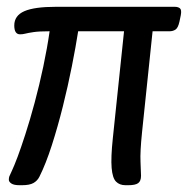

<svg xmlns="http://www.w3.org/2000/svg" viewBox="-20 -543 553 565"><path d="M37 2Q21 2 13.5 -3Q6 -8 6 -14Q6 -20 7.5 -24Q9 -28 15 -40.5Q21 -53 32 -82Q41 -106 54.5 -147.5Q68 -189 82 -241Q96 -293 107.5 -347.5Q119 -402 126 -451Q95 -451 78.5 -448.5Q62 -446 54.5 -444Q47 -442 39 -442Q22 -442 22 -468Q22 -497 51.5 -510Q81 -523 145 -523H494Q504 -523 509.5 -518.5Q515 -514 512 -498L508 -479Q504 -461 496.5 -456Q489 -451 479 -451H429L398 -154Q392 -96 393.5 -66.5Q395 -37 395 -26Q395 -10 386.5 -4Q378 2 358 2H349Q332 2 321.5 -8.5Q311 -19 308.5 -49Q306 -79 312 -136L345 -451H210Q203 -406 191.5 -348Q180 -290 165 -230Q150 -170 132.5 -115.5Q115 -61 96 -23Q90 -11 78.5 -4.5Q67 2 45 2Z"/></svg>

Font: Asap Condensed Condensed Regular
Style: Italic
Weight: 400
Width: 3
Italic angle: -6°
Designer: Pablo Cosgaya
Foundry: Omnibus-Type
Version: Version 3.001; ttfautohint (v1.8.4.7-5d5b)